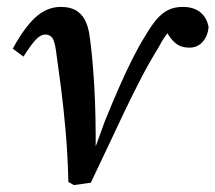

<svg xmlns="http://www.w3.org/2000/svg" viewBox="-20 -526 624 556"><path d="M194 10 178 1Q176 -79 170 -147Q164 -215 156.5 -273Q149 -331 142 -380Q138 -409 130.5 -417.5Q123 -426 111 -426Q98 -426 84 -411.5Q70 -397 48 -362L17 -385Q50 -446 83 -476Q116 -506 156 -506Q181 -506 198 -497Q215 -488 225.5 -469Q236 -450 240 -418Q248 -362 253 -276.5Q258 -191 257 -77H248L284 -176Q305 -228 325.5 -274.5Q346 -321 365 -358.5Q384 -396 400 -421Q418 -452 434 -470.5Q450 -489 468 -497.5Q486 -506 509 -506Q541 -506 560 -490.5Q579 -475 584 -448Q582 -422 567 -405Q552 -388 528 -388Q505 -388 489.5 -400Q474 -412 462 -435L445 -466L496 -462Q486 -452 471 -436.5Q456 -421 441 -392Q411 -343 387 -296.5Q363 -250 340.5 -203Q318 -156 294.5 -105.5Q271 -55 243 3Z"/></svg>

Font: Source Serif 4 Medium
Style: Italic
Weight: 500
Italic angle: -12°
Designer: Frank Grießhammer
Foundry: Adobe Systems Incorporated
Version: Version 4.004;hotconv 1.0.116;makeotfexe 2.5.65601